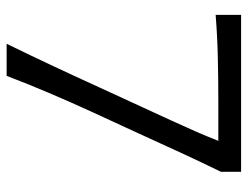

<svg xmlns="http://www.w3.org/2000/svg" viewBox="-106 -658 764 593"><g transform="rotate(90 276.5 -362.0)"><path d="M115.7 0Q150.9 -71.8 184.8 -144.3Q218.8 -216.8 251 -287.6L353 -509.3Q369.6 -545.4 385.5 -581.5Q401.4 -617.7 415.5 -653.8H293.9Q227.5 -653.8 160.4 -652.3Q93.3 -650.9 26.4 -645.5V-724.1H511.2V-662.1Q481.4 -601.1 452.4 -538.3Q423.3 -475.6 393.1 -408.7L324.7 -260.3Q295.4 -196.3 267.6 -130.9Q239.7 -65.4 214.8 0Z"/></g></svg>

Font: Pinar Regular
Style: Regular
Weight: 400
Designer: Amin Abedi
Version: Version 3.000